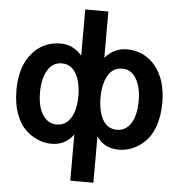

<svg xmlns="http://www.w3.org/2000/svg" viewBox="-65 -873 1083 1164"><g transform="rotate(5 476.0 -291.0)"><path d="M33.2 -288.1Q33.2 -429.7 101.1 -511.2Q168.9 -592.8 277.3 -592.8Q352.5 -592.8 406.2 -530.3V-811.5H546.9V-529.3Q600.6 -592.8 680.7 -592.8Q785.2 -592.8 853 -511.2Q920.9 -429.7 920.9 -288.1Q920.9 -209 899.4 -147.5Q877.9 -85.9 842.3 -51.3Q806.6 -16.6 766.1 0.5Q725.6 17.6 682.6 17.6Q592.8 17.6 546.9 -51.8V230.5H406.2V-50.8Q356.4 17.6 273.4 17.6Q230.5 17.6 189.5 0.5Q148.4 -16.6 112.8 -50.8Q77.1 -85 55.2 -146.5Q33.2 -208 33.2 -288.1ZM544.9 -282.2Q546.9 -196.3 576.7 -148.9Q606.4 -101.6 661.1 -101.6Q713.9 -101.6 745.6 -150.4Q777.3 -199.2 777.3 -288.1Q777.3 -371.1 746.6 -422.4Q715.8 -473.6 661.1 -473.6Q605.5 -473.6 576.2 -424.8Q546.9 -376 544.9 -294.9ZM176.8 -288.1Q176.8 -199.2 209 -150.4Q241.2 -101.6 293.9 -101.6Q347.7 -101.6 378.4 -148.9Q409.2 -196.3 410.2 -281.2V-294.9Q408.2 -375 378.4 -424.3Q348.6 -473.6 293.9 -473.6Q238.3 -473.6 207.5 -422.4Q176.8 -371.1 176.8 -288.1Z"/></g></svg>

Font: Gothic A1 ExtraBold
Style: Regular
Weight: 800
Designer: HanYang I&C Co.,Ltd.
Foundry: HanYang I&C Co.,Ltd.
Version: Version 2.50